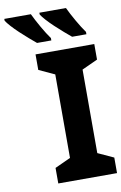

<svg xmlns="http://www.w3.org/2000/svg" viewBox="-203 -990 661 1046"><g transform="rotate(-10 127.5 -467.0)"><path d="M357 0H32V-86L119 -126V-588L32 -628V-714H357V-628L270 -588V-126L357 -86ZM239 -934Q255 -900 279 -858Q303 -816 324 -787V-774H245Q228 -788 205.5 -807.5Q183 -827 159.5 -849Q136 -871 118 -891Q100 -911 92 -924V-934ZM45 -934Q61 -900 85 -858Q109 -816 130 -787V-774H51Q34 -788 11.5 -807.5Q-11 -827 -34.5 -849Q-58 -871 -76 -891Q-94 -911 -102 -924V-934Z"/></g></svg>

Font: Noto Sans IKEA
Style: Bold
Weight: 600
Designer: Monotype Design Team
Foundry: Monotype Imaging Inc.
Version: Version 2.001